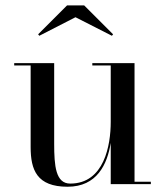

<svg xmlns="http://www.w3.org/2000/svg" viewBox="-20 -700 626 730"><path d="M267 -634.5 405.5 -564 410 -569.5 300 -679.5H235L125 -569.5L129.5 -564ZM491.5 -9V-460H331V-451H401V-236.5C401 -148.5 376.5 -2 247 -2C191.5 -2 186 -69.5 186 -153.5V-460H34V-451H96.5V-141C96.5 -54 120 10 237 10C348.5 10 388 -75 401 -157V0H553.5V-9Z"/></svg>

Font: Bodoni* 24
Style: Regular
Weight: 400
Version: Version 2.3